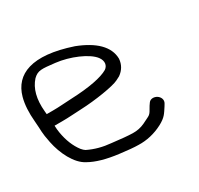

<svg xmlns="http://www.w3.org/2000/svg" viewBox="-112 -626 784 758"><g transform="rotate(-30 279.5 -247.0)"><path d="M63.2 -301.6C57.8 -359.9 69.4 -403.1 96.8 -433.5C119.8 -455.8 135.8 -453.4 194.8 -446.8C257.3 -439.8 330.2 -409 354.5 -376.8C370.5 -355.5 365.8 -335.3 350.1 -324.8C320.6 -307.5 262.5 -295.9 178.7 -292.5C144.3 -291.1 123.4 -288.5 92.9 -288.5L64.4 -288.5C64.2 -290.8 63.7 -296.7 63.2 -301.6ZM102.1 -233.5C135.2 -233.5 157.9 -236 191.4 -237.3C258.1 -239.9 345.1 -254 368.8 -266.1L386 -274.9L386.6 -275.3C407.2 -289.9 419 -310.1 420.9 -334.7L421 -335.2L421 -335.7C420.1 -391.1 374.8 -434.3 295.1 -465C126.6 -521.5 40.6 -484 16.1 -395.5C7.5 -364.4 5.8 -327.7 9.4 -287.5C13.8 -238.4 9.4 -239.7 20.2 -186.5C31.4 -130.8 61.5 -67.7 105.3 -45.8C136.2 -28.4 178.5 -16.1 235.1 -9.2C272.1 -4.5 298.3 -2.1 317.6 -2C354.4 -0.7 392.4 -9.3 427.1 -27.5C460.3 -44.9 466.5 -58.4 481.9 -81.7L487.9 -91.6C496.7 -105.4 489.6 -121 477.3 -128.9C466.1 -135.9 448.8 -137.4 440 -124.8L432.5 -114L432.3 -113.6C411.3 -76.3 415.8 -85.4 375.6 -64.5C358.4 -56.5 340.5 -53 321.2 -53.4C300.3 -53.9 270 -56.6 228.6 -61.7C191.9 -64.9 158.1 -73.7 126.3 -89.3C121.9 -92.1 115.9 -97.2 111.1 -103.3C91.7 -128.6 78.1 -161.3 71.4 -201.7C69.7 -212 68.7 -221.6 68.4 -233.5Z"/></g></svg>

Font: MewTooHand
Style: BdLta
Weight: 400
Designer: Mew Too, Robert Jablonski
Version: Version 0.77